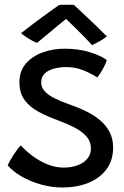

<svg xmlns="http://www.w3.org/2000/svg" viewBox="-20 -770 536 830"><path d="M249.5 40.5Q203 40.5 157 27.5Q111 14.5 73.2 -7.2Q35.5 -29 13 -55.5Q16.5 -62.5 23 -74.5Q29.5 -86.5 38 -99.8Q46.5 -113 55 -124.2Q63.5 -135.5 70 -141.5Q91.5 -117.5 121.5 -95.2Q151.5 -73 186 -59.2Q220.5 -45.5 255 -45.5Q288 -45.5 314.8 -55.2Q341.5 -65 357.2 -83.5Q373 -102 373 -128Q373 -158 354 -179.8Q335 -201.5 303 -218.2Q271 -235 232.5 -249Q186 -266 147.8 -286.2Q109.5 -306.5 86.8 -337Q64 -367.5 64 -414.5Q64 -462.5 91.2 -494.5Q118.5 -526.5 163.2 -543Q208 -559.5 260 -559.5Q318 -559.5 366.8 -544.8Q415.5 -530 441.5 -510.5Q439.5 -502 433 -488.2Q426.5 -474.5 418 -460.5Q409.5 -446.5 400.5 -435Q376.5 -451 342 -465.5Q307.5 -480 267 -480Q240 -480 215 -473.8Q190 -467.5 174 -453Q158 -438.5 158 -413.5Q158 -392 173.8 -375Q189.5 -358 216.5 -344.8Q243.5 -331.5 277.5 -319.5Q318.5 -305.5 353.5 -288.2Q388.5 -271 414.2 -248.8Q440 -226.5 454.5 -197.8Q469 -169 469 -133Q469 -75.5 439.5 -37Q410 1.5 360.5 21Q311 40.5 249.5 40.5ZM299.5 -749Q319.5 -730.5 345.2 -706.2Q371 -682 396.8 -657.2Q422.5 -632.5 442 -612.5Q425.5 -600 408.5 -590.5Q391.5 -581 377.5 -575Q365 -589.5 346.8 -608Q328.5 -626.5 310.2 -644.8Q292 -663 278.2 -676.2Q264.5 -689.5 260.5 -693H271.5Q267 -689.5 251.5 -676.8Q236 -664 215.2 -646.8Q194.5 -629.5 174.2 -612.8Q154 -596 140 -584.5Q131.5 -587.5 118.2 -594.8Q105 -602 92 -610.8Q79 -619.5 71 -626.5Q92.5 -643.5 117.5 -662.5Q142.5 -681.5 166.5 -699Q190.5 -716.5 209.2 -730Q228 -743.5 236.5 -749Q243 -749 255 -749.2Q267 -749.5 279.5 -749.5Q292 -749.5 299.5 -749Z"/></svg>

Font: Grandstander Thin
Style: Regular
Weight: 400
Version: Version 1.200